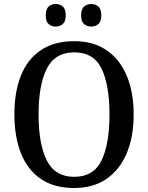

<svg xmlns="http://www.w3.org/2000/svg" viewBox="-20 -931 742 961"><path d="M351 10Q250 10 183.5 -36Q117 -82 84.5 -165Q52 -248 52 -359Q52 -470 84.5 -552Q117 -634 184 -679.5Q251 -725 352 -725Q447 -725 513.5 -679.5Q580 -634 614.5 -551.5Q649 -469 649 -358Q649 -247 614.5 -164.5Q580 -82 513.5 -36Q447 10 351 10ZM351 -46Q449 -46 488.5 -128.5Q528 -211 528 -358Q528 -505 488.5 -587Q449 -669 352 -669Q255 -669 214 -587Q173 -505 173 -358Q173 -211 214 -128.5Q255 -46 351 -46ZM437 -798Q416 -798 401 -810.5Q386 -823 386 -854Q386 -886 401 -898.5Q416 -911 437 -911Q457 -911 472 -898.5Q487 -886 487 -854Q487 -823 472 -810.5Q457 -798 437 -798ZM259 -798Q238 -798 223.5 -810.5Q209 -823 209 -854Q209 -886 223.5 -898.5Q238 -911 259 -911Q279 -911 294 -898.5Q309 -886 309 -854Q309 -823 294 -810.5Q279 -798 259 -798Z"/></svg>

Font: Noto Serif Tamil SemiCondensed Medium
Style: Italic
Weight: 500
Width: 4
Italic angle: -12°
Designer: Indian Type Foundry, Tom Grace, and the Monotype Design Team
Foundry: Monotype Imaging Inc.
Version: Version 2.003; ttfautohint (v1.8.4.7-5d5b)